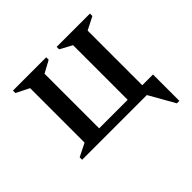

<svg xmlns="http://www.w3.org/2000/svg" viewBox="-145 -605 885 885"><g transform="rotate(-45 297.5 -163.0)"><path d="M108 -48V-403L44 -435V-451H261V-435L202 -403V-47H388V-403L329 -435V-451H546V-435L483 -403V-47H553V125H537L466 0H44V-16Z"/></g></svg>

Font: Spectral Medium
Style: Regular
Weight: 500
Designer: Jean-Baptiste Levee
Foundry: Production Type
Version: Version 2.001